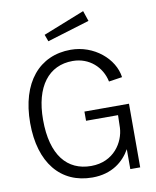

<svg xmlns="http://www.w3.org/2000/svg" viewBox="-102 -1041 920 1129"><g transform="rotate(-10 358.0 -476.5)"><path d="M358 10C475 10 546 -50 585 -119V0H644V-380H378V-325H569L567 -250C563 -166 499 -58 362 -58C220 -58 130 -162 130 -374C130 -573 218 -685 361 -685C460 -685 533 -617 551 -529L631 -541C616 -653 500 -752 361 -752C174 -752 52 -611 52 -368C52 -132 168 10 358 10ZM226 -865 241 -824 494 -901 473 -963Z"/></g></svg>

Font: Cheyenne Sans Light
Style: Regular
Weight: 300
Designer: The Public Sans project authors (U.S. Web Design System), Libre Franklin designed by Pablo Impallari and Rodrigo Fuenzal
Foundry: The Cheyenne Sans Project Authors
Version: Version 2.007